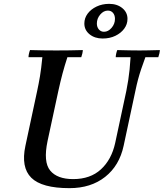

<svg xmlns="http://www.w3.org/2000/svg" viewBox="-20 -962 850 997"><path d="M341 15Q197 15 142.5 -39Q88 -93 112 -205L173 -490Q181 -527 187.5 -565.5Q194 -604 200 -665H128Q128 -673 130.5 -684Q133 -695 136 -702Q170 -701 204 -700.5Q238 -700 272 -700Q307 -700 341 -700.5Q375 -701 410 -702Q410 -695 407.5 -684Q405 -673 402 -665H330Q315 -619 304.5 -579.5Q294 -540 283 -490L227 -230Q204 -121 240.5 -76.5Q277 -32 360 -32Q449 -32 504 -82.5Q559 -133 578 -219L636 -490Q642 -520 646 -546.5Q650 -573 653 -601.5Q656 -630 658 -665H581Q581 -673 583.5 -684Q586 -695 589 -702Q623 -701 654.5 -700.5Q686 -700 705 -700Q722 -700 748.5 -700.5Q775 -701 810 -702Q810 -695 807.5 -684Q805 -673 802 -665H735Q722 -630 713 -603Q704 -576 697 -550Q690 -524 683 -490L622 -205Q600 -102 526 -43.5Q452 15 341 15ZM547 -942Q588 -942 615 -920Q642 -898 642 -864Q642 -836 625 -813Q608 -790 579 -776Q550 -762 513 -762Q472 -762 445 -784Q418 -806 418 -840Q418 -868 435 -891Q452 -914 481.5 -928Q511 -942 547 -942ZM520 -797Q542 -797 559.5 -817.5Q577 -838 577 -864Q577 -883 567 -895Q557 -907 540 -907Q518 -907 500.5 -886.5Q483 -866 483 -840Q483 -821 493.5 -809Q504 -797 520 -797Z"/></svg>

Font: Poltawski Nowy
Style: Italic
Weight: 400
Italic angle: -12°
Designer: Adam Pótawski, Mateusz Machalski, Borys Kosmynka, Ania Wieluska
Foundry: Capitalics.wtf
Version: Version 1.001;gftools[0.9.25]